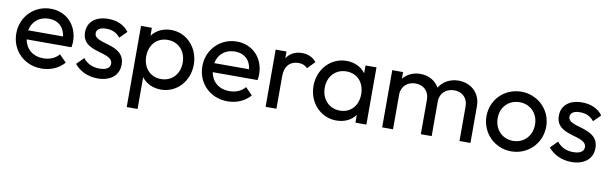

<svg xmlns="http://www.w3.org/2000/svg" viewBox="-45 -928 4988 1570"><g transform="rotate(10 2448.5 -143.0)"><path d="M286 10C361 10 429 -19 475 -72L417 -131C386 -93 339 -75 286 -75C201 -75 141 -125 127 -204H499C503 -223 504 -238 504 -252C504 -387 410 -485 280 -485C142 -485 35 -377 35 -238C35 -96 143 10 286 10ZM278 -402C356 -402 406 -356 416 -279H127C141 -354 198 -402 278 -402Z M753 10C860 10 928 -46 928 -135C928 -312 674 -258 674 -352C674 -383 702 -403 754 -403C804 -403 843 -384 870 -349L928 -407C890 -458 831 -485 757 -485C652 -485 587 -431 587 -345C587 -172 842 -231 842 -127C842 -92 810 -72 754 -72C698 -72 652 -92 618 -135L560 -77C604 -22 673 10 753 10Z M1029 199H1119V-65C1154 -18 1211 10 1279 10C1409 10 1509 -98 1509 -237C1509 -377 1409 -485 1279 -485C1212 -485 1154 -456 1119 -409V-475H1029ZM1264 -75C1175 -75 1114 -142 1114 -237C1114 -333 1175 -400 1265 -400C1354 -400 1417 -333 1417 -238C1417 -142 1354 -75 1264 -75Z M1831 10C1906 10 1974 -19 2020 -72L1962 -131C1931 -93 1884 -75 1831 -75C1746 -75 1686 -125 1672 -204H2044C2048 -223 2049 -238 2049 -252C2049 -387 1955 -485 1825 -485C1687 -485 1580 -377 1580 -238C1580 -96 1688 10 1831 10ZM1823 -402C1901 -402 1951 -356 1961 -279H1672C1686 -354 1743 -402 1823 -402Z M2147 0H2237V-271C2237 -357 2284 -400 2351 -400C2382 -400 2405 -391 2426 -370L2485 -431C2452 -469 2414 -485 2366 -485C2308 -485 2264 -461 2237 -419V-475H2147Z M2735 10C2803 10 2859 -18 2893 -64V0H2984V-475H2893V-410C2859 -457 2802 -485 2735 -485C2604 -485 2503 -376 2503 -237C2503 -98 2604 10 2735 10ZM2750 -75C2660 -75 2596 -143 2596 -238C2596 -333 2659 -400 2749 -400C2839 -400 2899 -334 2899 -237C2899 -141 2839 -75 2750 -75Z M3115 0H3205V-288C3205 -358 3257 -401 3322 -401C3388 -401 3436 -358 3436 -287V0H3526V-288C3526 -358 3578 -401 3644 -401C3709 -401 3757 -358 3757 -287V0H3848V-305C3848 -416 3767 -485 3665 -485C3597 -485 3537 -453 3504 -399C3473 -453 3416 -485 3348 -485C3289 -485 3238 -461 3205 -420V-475H3115Z M4187 10C4326 10 4435 -99 4435 -239C4435 -377 4325 -485 4187 -485C4047 -485 3939 -377 3939 -239C3939 -100 4048 10 4187 10ZM4187 -77C4097 -77 4032 -145 4032 -239C4032 -331 4097 -398 4187 -398C4276 -398 4342 -332 4342 -239C4342 -145 4277 -77 4187 -77Z M4687 10C4794 10 4862 -46 4862 -135C4862 -312 4608 -258 4608 -352C4608 -383 4636 -403 4688 -403C4738 -403 4777 -384 4804 -349L4862 -407C4824 -458 4765 -485 4691 -485C4586 -485 4521 -431 4521 -345C4521 -172 4776 -231 4776 -127C4776 -92 4744 -72 4688 -72C4632 -72 4586 -92 4552 -135L4494 -77C4538 -22 4607 10 4687 10Z"/></g></svg>

Font: Outfit
Style: Regular
Weight: 400
Designer: Rodrigo Fuenzalida
Foundry: fragTYPE
Version: Version 1.100;gftools[0.9.27]